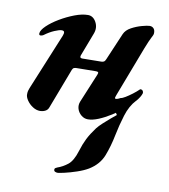

<svg xmlns="http://www.w3.org/2000/svg" viewBox="-79 -501 737 835"><g transform="rotate(10 289.0 -83.5)"><path d="M231.4 265.9Q225.6 265.9 220.1 263.5Q214.6 261.1 214.6 254.3Q214.6 249.5 217.9 247.5Q221.3 245.5 225.3 243.6Q249.9 235.1 271.2 218.2Q292.6 201.2 306.5 155.8Q316.1 124.4 328.5 99.6Q341 74.9 362.4 46.2Q371.1 35 387.1 20.3Q403 5.6 418.6 -7.5Q434.2 -20.7 441.5 -26.4L430.1 -43.9L512.9 -101.7Q486.7 -74 472.8 -28.8Q458.8 16.4 450.1 60.7Q440.1 111.3 423.5 154Q406.9 196.6 363.1 223.5Q342.9 235.5 313.8 245.3Q284.7 255.1 260.6 260.5Q236.4 265.9 231.4 265.9ZM108.7 14.2Q92.3 14.2 76.7 4.1Q61 -5.9 50.7 -21.1Q40.4 -36.2 41.3 -49.1Q41.3 -56.5 43 -63.2Q44.7 -69.9 47.4 -76.2L150 -325.4Q154.1 -335.5 152.8 -341.7Q151.4 -347.8 141.4 -347.8Q131.3 -347.8 110.1 -338.8Q88.9 -329.8 66.8 -313.4Q61 -309.4 53.9 -309.5Q46.9 -309.6 47.7 -318.3Q48.7 -332.2 68.9 -351.7Q89.2 -371.2 119.9 -389.5Q150.6 -407.8 183.5 -420.4Q216.4 -433 242.6 -433Q265.6 -433 278.7 -409.1Q291.7 -385.1 281.6 -358.4L241.9 -254.2Q239.8 -247 242.8 -244.6Q245.8 -242.2 250.2 -242.2L334.2 -243.3Q341.1 -243.3 345.9 -246.1Q350.8 -248.9 354.3 -257.9L405.1 -377Q413.2 -395.8 435.6 -408Q458 -420.1 481.7 -426.5Q505.4 -432.9 515.3 -432.9Q526.6 -432.9 533.4 -424.8Q540.2 -416.7 538.6 -401.1Q537.8 -396.3 530.7 -383.4Q523.7 -370.5 509.1 -333.6L424.6 -112.2Q418.8 -98.7 421.5 -95.4Q423.7 -94.6 427.2 -95Q430.8 -95.5 434.4 -97Q437.9 -98.6 441.1 -100.1Q444.2 -101.7 445.8 -102.4Q451.7 -102.6 465.3 -110.8Q478.9 -119 494.6 -130.9Q510.3 -142.8 520.9 -153.4Q525 -155.9 526.7 -154.3Q531.6 -153.6 534.4 -148.7Q537.2 -143.9 536.1 -138.6Q531.4 -122.9 514.5 -103.1Q497.5 -83.4 472.8 -62.8Q448.1 -42.2 420.6 -25Q393 -7.7 366.8 3.2Q340.5 14 320.2 14Q303.7 14 290.6 3Q277.5 -7.9 272.6 -23.8Q267.8 -39.8 274.1 -55.8L327.4 -184.3Q331.2 -193.1 328.6 -195.6Q326 -198.1 319.3 -198.1L232.9 -197Q227.7 -197 222.5 -195.2Q217.4 -193.4 214.4 -185.9L146.7 -8.1Q142.8 3.2 132.2 8.7Q121.5 14.2 108.7 14.2Z"/></g></svg>

Font: EB Garamond
Style: Italic
Weight: 400
Italic angle: -17.2°
Designer: Georg Duffner and Octavio Pardo
Foundry: Georg Duffner
Version: Version 1.001